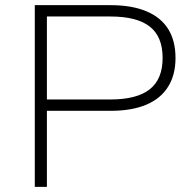

<svg xmlns="http://www.w3.org/2000/svg" viewBox="-20 -725 752 745"><path d="M115 0V-705H409Q491 -705 547.5 -681.5Q604 -658 632.5 -612.5Q661 -567 661 -500Q661 -434 632 -388Q603 -342 547 -318.5Q491 -295 409 -295H162V0ZM162 -339H408Q511 -339 561 -378.5Q611 -418 611 -500Q611 -583 561 -622Q511 -661 408 -661H162Z"/></svg>

Font: Nunito Sans 10pt SemiExpanded ExtraLight
Style: Regular
Weight: 250
Width: 6
Designer: Vernon Adams
Foundry: Vernon Adams
Version: Version 3.101;gftools[0.9.27]